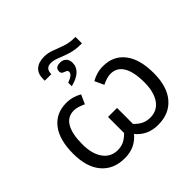

<svg xmlns="http://www.w3.org/2000/svg" viewBox="-211 -1098 1326 1326"><g transform="rotate(-45 452.0 -435.5)"><path d="M390 -881Q428 -881 464.5 -866.5Q501 -852 542 -838Q583 -824 633 -824H640V-761H632Q575 -761 531 -775Q487 -789 453.5 -803Q420 -817 392 -817Q340 -817 340 -760H276V-775Q276 -828 306 -854.5Q336 -881 390 -881ZM439 -774Q467 -774 483.5 -757Q500 -740 500 -711Q500 -671 469.5 -643Q439 -615 381 -601V-636Q439 -656 439 -684Q439 -697 427 -701.5Q415 -706 403 -712Q391 -718 391 -736Q391 -774 439 -774ZM288 10Q181 10 119.5 -61.5Q58 -133 58 -265Q58 -401 115 -474Q172 -547 272 -547Q306 -547 334 -538.5Q362 -530 387 -516L357 -449Q333 -460 312.5 -466.5Q292 -473 272 -473Q211 -473 180 -420Q149 -367 149 -266Q149 -172 188 -118Q227 -64 294 -64Q328 -64 354 -76.5Q380 -89 408 -117V-274H496V-118Q524 -89 551 -76.5Q578 -64 612 -64Q680 -64 717.5 -118Q755 -172 755 -266Q755 -367 723.5 -420Q692 -473 631 -473Q612 -473 591 -466.5Q570 -460 547 -449L516 -516Q541 -530 569.5 -538.5Q598 -547 632 -547Q732 -547 789 -474Q846 -401 846 -265Q846 -133 784.5 -61.5Q723 10 616 10Q560 10 519.5 -10Q479 -30 452 -64Q424 -30 384 -10Q344 10 288 10Z"/></g></svg>

Font: Noto Sans Living
Style: Regular
Weight: 400
Designer: Monotype Design Team
Foundry: Monotype Imaging Inc.
Version: Version 2.013; ttfautohint (v1.8.4.7-5d5b)